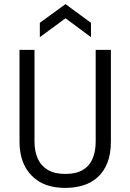

<svg xmlns="http://www.w3.org/2000/svg" viewBox="-20 -903 634 935"><path d="M298 12Q256 12 221 2.5Q186 -7 159 -26.5Q132 -46 113 -73.5Q94 -101 84.5 -136.5Q75 -172 75 -214V-660H148V-214Q148 -166 164 -130.5Q180 -95 213 -75.5Q246 -56 299 -56Q351 -56 383.5 -75.5Q416 -95 431 -130.5Q446 -166 446 -214V-660H520V-214Q520 -152 502.5 -109Q485 -66 454.5 -39Q424 -12 384 0Q344 12 298 12ZM174 -722V-792L299 -883L423 -792V-722L299 -814Z"/></svg>

Font: Bricolage Grotesque SemiCondensed Light
Style: Regular
Weight: 300
Width: 4
Designer: Mathieu Triay
Foundry: Atelier Triay
Version: Version 1.000;gftools[0.9.30]